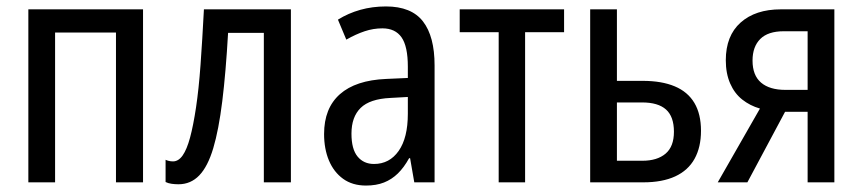

<svg xmlns="http://www.w3.org/2000/svg" viewBox="-20 -566 2678 596"><path d="M424 -537V0H340V-465H151V0H68V-537Z M883 0H799V-464H688Q681 -341 670 -252Q659 -163 642 -106Q625 -49 598.5 -21.5Q572 6 534 6Q523 6 512.5 4.5Q502 3 494 -1V-70Q498 -68 504 -66.5Q510 -65 517 -65Q534 -65 547 -83.5Q560 -102 570 -139Q580 -176 588.5 -232.5Q597 -289 602.5 -365Q608 -441 613 -537H883Z M1178 -546Q1257 -546 1293 -499.5Q1329 -453 1329 -363V0H1266L1253 -75H1250Q1234 -46 1215 -27.5Q1196 -9 1172 0.5Q1148 10 1116 10Q1074 10 1045 -11Q1016 -32 1001 -68Q986 -104 986 -150Q986 -230 1035 -273.5Q1084 -317 1179 -321L1246 -324V-359Q1246 -422 1226.5 -450Q1207 -478 1167 -478Q1139 -478 1112 -469Q1085 -460 1055 -443L1029 -505Q1061 -525 1098.5 -535.5Q1136 -546 1178 -546ZM1192 -262Q1128 -259 1099.5 -231Q1071 -203 1071 -151Q1071 -103 1090 -80Q1109 -57 1141 -57Q1189 -57 1217.5 -97.5Q1246 -138 1246 -213V-265Z M1731 -466H1610V0H1528V-466H1407V-537H1731Z M1975 -315Q2034 -315 2074.5 -298Q2115 -281 2135.5 -246.5Q2156 -212 2156 -160Q2156 -109 2136 -73Q2116 -37 2076 -18.5Q2036 0 1977 0H1812V-537H1895V-315ZM2072 -157Q2072 -204 2047.5 -226Q2023 -248 1973 -248H1895V-67H1974Q2020 -67 2046 -89Q2072 -111 2072 -157Z M2300 0H2208L2339 -229Q2308 -238 2284 -257Q2260 -276 2246.5 -307Q2233 -338 2233 -379Q2233 -455 2279 -496Q2325 -537 2404 -537H2570V0H2487V-219H2417ZM2316 -378Q2316 -332 2342.5 -309.5Q2369 -287 2418 -287H2487V-469H2413Q2364 -469 2340 -445Q2316 -421 2316 -378Z"/></svg>

Font: Noto Sans Display Condensed
Style: Regular
Weight: 400
Width: 3
Designer: Monotype Design Team
Foundry: Monotype Imaging Inc.
Version: Version 2.003